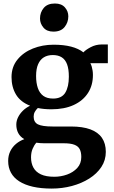

<svg xmlns="http://www.w3.org/2000/svg" viewBox="-20 -831 665 1121"><path d="M282.1 270Q219.6 270 172.2 259.2Q124.7 248.4 92.6 227.8Q60.4 207.3 44.1 177.4Q27.7 147.5 27.7 109Q27.7 76.9 40.2 51.6Q52.6 26.4 74.1 8.6Q95.5 -9.1 121.8 -18.5Q97.9 -32.4 86.5 -54Q75.2 -75.6 75.2 -103.4Q75.2 -125.1 85.5 -146.3Q95.9 -167.4 114 -185Q132.2 -202.7 155.8 -213.7Q98.9 -236 73.1 -279.6Q47.3 -323.1 47.3 -380.8Q47.3 -440.3 81.6 -482.7Q115.8 -525.1 171.8 -547.6Q227.8 -570 293.1 -570Q352 -570 395.3 -558.7Q438.6 -547.4 467.1 -525.3Q478.7 -539 508.9 -555.2Q539.1 -571.5 575.6 -571.5H609.6V-462.2H507.4Q512.4 -453 515.6 -442Q518.8 -431.1 520.6 -419.1Q522.5 -407.1 522.5 -393.8Q522.8 -333.3 493.7 -288.1Q464.5 -242.9 410.2 -217.9Q355.8 -192.9 279.9 -192.9Q258.1 -192.9 238.2 -194.8Q218.4 -196.6 200.9 -200.4Q189.5 -189.7 183 -177.4Q176.5 -165.2 176.5 -150.2Q176.5 -117.5 201.6 -104.9Q226.8 -92.4 287.2 -92.4H394.2Q462.2 -92.4 507.4 -75.8Q552.6 -59.1 575.2 -26.2Q597.8 6.8 597.8 55.6Q597.8 104.3 571.9 143.8Q545.9 183.2 501.1 211.5Q456.3 239.7 399.8 254.9Q343.2 270 282.1 270ZM297 201Q335.7 201 371.7 188.1Q407.7 175.1 431.2 149.5Q454.6 123.9 454.6 85.6Q454.6 58 445.6 40.3Q436.6 22.6 414.4 14.1Q392.2 5.5 352.1 5.5H238.4Q226.1 5.5 214.4 4.6Q202.7 3.7 192.2 2.1Q178.9 17.2 170.1 38.4Q161.2 59.7 161.2 87.8Q161.2 122.4 175.2 147.8Q189.1 173.1 218.9 187.1Q248.7 201 297 201ZM289.9 -255.5Q340 -255.5 361 -289.7Q382 -323.9 382 -383.5Q382 -427.5 371.7 -455.3Q361.4 -483.1 340.6 -496.3Q319.7 -509.6 288.2 -509.6Q257.6 -509.6 235.8 -496.2Q214.1 -482.8 202.4 -455.7Q190.7 -428.7 190.7 -387Q190.7 -346.7 200.9 -317Q211 -287.3 232.8 -271.4Q254.6 -255.5 289.9 -255.5ZM291.5 -646.4Q253.4 -646.4 233.5 -670.1Q213.6 -693.7 213.6 -723Q213.6 -758.5 235.3 -784.5Q257 -810.5 300 -810.5H301Q339.1 -810.5 359 -787.8Q378.9 -765.1 378.9 -735.8Q378.9 -700.3 357.2 -673.3Q335.5 -646.4 292.5 -646.4Z"/></svg>

Font: Merriweather Light
Style: Regular
Weight: 300
Designer: Eben Sorkin
Foundry: Eben Sorkin
Version: Version 2.100